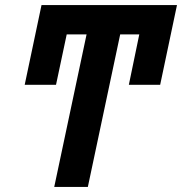

<svg xmlns="http://www.w3.org/2000/svg" viewBox="-20 -734 715 754"><path d="M193 0 320 -599H242L200 -401H77L143 -714H675L609 -401H486L527 -599H452L325 0Z"/></svg>

Font: Noto Sans Condensed
Style: Bold Italic
Weight: 700
Width: 3
Italic angle: -12°
Designer: Monotype Design Team
Foundry: Monotype Imaging Inc.
Version: Version 2.013; ttfautohint (v1.8.4.7-5d5b)